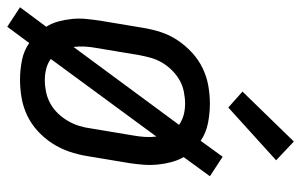

<svg xmlns="http://www.w3.org/2000/svg" viewBox="-176 -632 849 542"><g transform="rotate(90 249.0 -360.5)"><path d="M53 44 -2 8 53 -66Q43 -82 38 -100.5Q33 -119 31 -139Q29 -159 31 -179Q33 -199 36 -219L56 -339Q60 -364 68 -389Q76 -414 91 -436.5Q106 -459 126 -477.5Q146 -496 170 -507.5Q194 -519 219.5 -523.5Q245 -528 270 -528Q298 -528 325.5 -522.5Q353 -517 375 -502L420 -564L475 -528L421 -454Q430 -438 435 -419.5Q440 -401 442 -381Q444 -361 442.5 -341Q441 -321 438 -301L418 -181Q414 -156 405.5 -131Q397 -106 382.5 -83.5Q368 -61 348 -42.5Q328 -24 304 -12.5Q280 -1 254 3.5Q228 8 203 8Q175 8 147.5 2.5Q120 -3 99 -18ZM110 -143 330 -441Q317 -450 302 -454Q287 -458 270 -458Q254 -458 236.5 -454.5Q219 -451 204 -442.5Q189 -434 176 -421Q163 -408 154 -392.5Q145 -377 140.5 -360.5Q136 -344 133 -328L113 -208Q110 -192 109 -175.5Q108 -159 110 -143ZM204 -62Q220 -62 237 -65.5Q254 -69 269.5 -77.5Q285 -86 297.5 -99Q310 -112 319 -127.5Q328 -143 333 -159.5Q338 -176 340 -192L360 -312Q363 -328 364 -344.5Q365 -361 363 -377L144 -79Q156 -70 171.5 -66Q187 -62 204 -62ZM281 -580 236 -620 377 -765 430 -715Z"/></g></svg>

Font: Iosevka Oblique
Style: Regular
Weight: 400
Italic angle: -9°
Monospace: yes
Designer: Belleve Invis
Foundry: Belleve Invis
Version: Version 32.5.0; ttfautohint (v1.8.4)